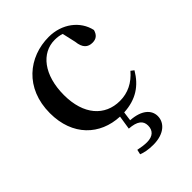

<svg xmlns="http://www.w3.org/2000/svg" viewBox="-225 -652 1005 1005"><g transform="rotate(-45 277.0 -149.5)"><path d="M278 93C336 97 361 117 361 153C361 189 339 211 295 211C276 211 254 208 231 203L225 230C245 238 272 244 309 244C389 244 432 203 432 154C432 108 393 72 314 67L321 16C412 11 472 -29 515 -102L498 -115C457 -67 407 -42 348 -42C237 -42 162 -126 162 -271C162 -420 235 -510 332 -510C350 -510 367 -508 384 -502L401 -427C406 -377 429 -359 462 -359C489 -359 506 -372 514 -401C496 -484 418 -543 321 -543C173 -543 43 -441 43 -256C43 -88 149 10 290 16Z"/></g></svg>

Font: Noto Serif CJK KR SemiBold
Style: Regular
Weight: 600
Designer: Ryoko NISHIZUKA 西塚涼子 (kana & ideographs); Frank Grießhammer (Latin, Greek & Cyrillic); Wenlong ZHANG 张文龙 (bopomofo); San
Foundry: Adobe
Version: Version 2.001;hotconv 1.1.0;makeotfexe 2.6.0